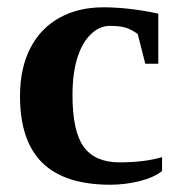

<svg xmlns="http://www.w3.org/2000/svg" viewBox="-20 -491 484 520"><path d="M418.9 -27.8Q397 -10.3 358.2 -0.5Q319.3 9.3 278.3 9.3Q155.8 9.3 95 -49.8Q34.2 -108.9 34.2 -230.5Q34.2 -306.2 61.8 -360.1Q89.4 -414.1 140.6 -442.6Q191.9 -471.2 259.8 -471.2Q328.1 -471.2 408.7 -454.1V-318.4H373.5L353 -398.9Q336.4 -411.1 320.3 -416Q304.2 -420.9 277.8 -420.9Q249 -420.9 225.6 -397.9Q202.1 -375 189.2 -333.3Q176.3 -291.5 176.3 -233.4Q176.3 -135.3 206.8 -93.3Q237.3 -51.3 303.7 -51.3Q371.1 -51.3 418.9 -65.4Z"/></svg>

Font: Liberation Serif
Style: Bold
Weight: 700
Designer: Steve Matteson
Foundry: Ascender Corporation
Version: Version 2.1.5